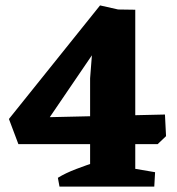

<svg xmlns="http://www.w3.org/2000/svg" viewBox="-20 -690 654 710"><path d="M48 -157 13 -250 350 -670 421 -654 418 -553 383.5 -579 143 -225.8 97.8 -255.2 590 -266.5 594 -186.5 563 -157ZM200 0 194 -32.5Q221.8 -49.8 261.8 -65Q301.8 -80.2 335.5 -91L330.5 0ZM412.5 0 415 -76.8 553.5 -53.2 550.5 0ZM313.2 0V-400.5L324 -538.8L346 -656L480.2 -654V0Z"/></svg>

Font: Eczar
Style: Regular
Weight: 400
Designer: Vaibhav Singh
Foundry: Rosetta Type Foundry
Version: Version 2.000